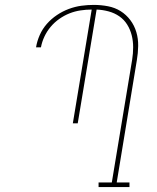

<svg xmlns="http://www.w3.org/2000/svg" viewBox="-20 -763 640 783"><path d="M508 0H382V-19H436L519 -520Q523 -545 523 -570.5Q523 -596 517 -619.5Q511 -643 498.5 -663Q486 -683 466.5 -696.5Q447 -710 423 -716.5Q399 -723 374 -724L297 -260H277L354 -724Q331 -724 308 -720.5Q285 -717 263.5 -708.5Q242 -700 222 -686Q202 -672 186.5 -653.5Q171 -635 161 -613.5Q151 -592 147 -570H127Q131 -595 142 -620Q153 -645 171 -665.5Q189 -686 212 -701.5Q235 -717 260.5 -726.5Q286 -736 311.5 -739.5Q337 -743 362 -743Q392 -743 420.5 -737.5Q449 -732 472 -717.5Q495 -703 511.5 -681Q528 -659 536 -632Q544 -605 543.5 -575.5Q543 -546 538 -517L456 -19H508Z"/></svg>

Font: Iosevka HT Thin Extended
Style: Italic
Weight: 100
Width: 7
Italic angle: -9°
Monospace: yes
Designer: Belleve Invis
Foundry: Belleve Invis
Version: Version 32.3.0; ttfautohint (v1.8.4)